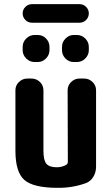

<svg xmlns="http://www.w3.org/2000/svg" viewBox="-20 -900 540 930"><path d="M387.7 -519.5Q411.1 -519.5 428.2 -502.9Q445.3 -486.3 445.3 -462.9V-91.8Q445.3 -64.5 431.2 -42Q417 -19.5 392.6 -11.7Q328.1 10.7 259.8 9.8Q141.6 9.8 98.1 -28.3Q54.7 -66.4 54.7 -169.9V-462.9Q54.7 -486.3 71.8 -502.9Q88.9 -519.5 112.3 -519.5H132.8Q156.2 -519.5 173.3 -502.9Q190.4 -486.3 190.4 -462.9V-169.9Q190.4 -124 204.6 -106.9Q218.8 -89.8 254.9 -89.8Q280.3 -89.8 300.8 -101.6Q308.6 -106.4 308.6 -116.2L307.6 -462.9Q307.6 -486.3 324.7 -502.9Q341.8 -519.5 365.2 -519.5ZM365.2 -879.9Q383.8 -879.9 397 -866.7Q410.2 -853.5 410.2 -835Q410.2 -816.4 397 -803.2Q383.8 -790 365.2 -790H134.8Q116.2 -790 103 -803.2Q89.8 -816.4 89.8 -835Q89.8 -853.5 103 -866.7Q116.2 -879.9 134.8 -879.9ZM352.5 -730.5Q376 -730.5 393.1 -713.4Q410.2 -696.3 410.2 -672.9V-657.2Q410.2 -633.8 393.1 -616.7Q376 -599.6 352.5 -599.6H336.9Q313.5 -599.6 296.9 -616.7Q280.3 -633.8 280.3 -657.2V-672.9Q280.3 -696.3 297.4 -713.4Q314.5 -730.5 336.9 -730.5ZM147.5 -730.5H163.1Q186.5 -730.5 203.1 -713.4Q219.7 -696.3 219.7 -672.9V-657.2Q219.7 -633.8 202.6 -616.7Q185.5 -599.6 163.1 -599.6H147.5Q124 -599.6 106.9 -616.7Q89.8 -633.8 89.8 -657.2V-672.9Q89.8 -696.3 106.9 -713.4Q124 -730.5 147.5 -730.5Z"/></svg>

Font: Rounded Mgen+ 1mn bold
Style: Bold
Weight: 700
Designer: [Source Han Sans]
Ryoko NISHIZUKA  (kana & ideographs); Paul D. Hunt (Latin, Greek & Cyrillic); Wenlong ZHANG  (bopomofo
Version: Version 1.059.20150602